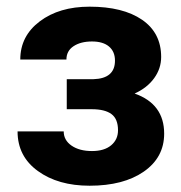

<svg xmlns="http://www.w3.org/2000/svg" viewBox="-20 -558 554 587"><path d="M331.5 -372.6Q331.5 -400.4 313.2 -415.8Q294.9 -431.2 261.2 -431.2Q226.6 -431.2 204.8 -416.7Q183.1 -402.3 183.1 -376H42Q42 -447.8 101.6 -492.7Q161.1 -537.6 253.9 -537.6Q356 -537.6 414.3 -497.6Q472.7 -457.5 472.7 -383.8Q472.7 -348.6 451.4 -319.1Q430.2 -289.6 391.6 -272Q481.9 -240.2 481.9 -149.4Q481.9 -76.7 419.7 -33.4Q357.4 9.8 253.9 9.8Q157.7 9.8 95.7 -35.2Q33.7 -80.1 33.7 -156.2H174.8Q174.8 -129.4 198.7 -112.8Q222.7 -96.2 261.2 -96.2Q298.8 -96.2 319.8 -113.8Q340.8 -131.3 340.8 -159.7Q340.8 -194.3 320.8 -209.2Q300.8 -224.1 260.7 -224.1H184.1V-315.9H265.6Q331.5 -317.9 331.5 -372.6Z"/></svg>

Font: Roboto-o
Style: o-Bold
Weight: 700
Designer: Google
Version: Version 2.134; 2016; ttfautohint (v1.6)